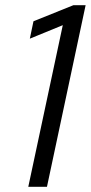

<svg xmlns="http://www.w3.org/2000/svg" viewBox="-20 -720 350 740"><path d="M89 0 222 -623 95 -571 109 -638 263 -700H310L161 0Z"/></svg>

Font: Red Hat Display VF
Style: Italic
Weight: 300
Italic angle: -12°
Designer: Pentagram, MCKL
Foundry: Pentagram, MCKL
Version: Version 1.010